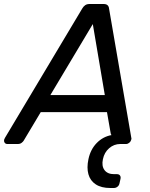

<svg xmlns="http://www.w3.org/2000/svg" viewBox="-61 -720 751 960"><path d="M490.2 220Q445.6 220 417.9 201.9Q390.2 183.8 381.1 151.3Q372 118.8 381.2 75.8Q391.5 26.9 422.7 -5Q453.9 -36.9 496.9 -44.7Q494.5 -46.7 493.3 -49.8Q492 -52.9 492 -55.9L473.9 -159.3H142.7L57.6 -16.9Q55 -12.1 47.4 -6.1Q39.9 0 28 0H-24.6Q-32.7 0 -37.3 -6.1Q-41.9 -12.2 -40.7 -20.4Q-39.9 -22.4 -38.6 -25.5Q-37.3 -28.6 -36.3 -30.6L350.3 -677.6Q356.1 -687.8 364.8 -693.9Q373.4 -700 386.9 -700H456.8Q470.3 -700 476.8 -693.9Q483.2 -687.8 484.2 -677.6L595.6 -30.6Q596.6 -28.6 596.1 -25.5Q595.6 -22.4 594.8 -20.4Q592.8 -12.2 585.2 -6.1Q577.6 0 569.4 0H540.1Q508.6 0.2 484.6 21.2Q460.6 42.1 453.6 75.8Q446.3 109.7 461.4 130.3Q476.6 150.8 509.6 150.8H523.7Q533.9 150.8 538.7 157.2Q543.6 163.6 541.6 173.8L536.4 197.1Q534.4 207.3 526.4 213.6Q518.4 220 508.2 220ZM190.8 -244.6H463.1L403 -599.6Z"/></svg>

Font: Rubik Light
Style: Italic
Weight: 300
Italic angle: -12°
Designer: Hubert and Fischer
Foundry: Hubert and Fischer
Version: Version 2.300;gftools[0.9.30]